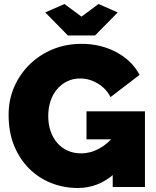

<svg xmlns="http://www.w3.org/2000/svg" viewBox="-20 -934 779 959"><path d="M368 5Q299 5 236.5 -19.5Q174 -44 126 -91.5Q78 -139 50.5 -206.5Q23 -274 23 -361Q23 -436 51 -500Q79 -564 128.5 -612.5Q178 -661 244 -688Q310 -715 387 -715Q483 -715 561 -673.5Q639 -632 677 -560L532 -449Q511 -491 469 -516.5Q427 -542 380 -542Q345 -542 316 -528Q287 -514 265.5 -489Q244 -464 232.5 -429.5Q221 -395 221 -354Q221 -312 233 -278Q245 -244 266.5 -219.5Q288 -195 318 -181.5Q348 -168 385 -168Q432 -168 475 -191.5Q518 -215 553 -258V-68Q473 5 368 5ZM543 -238H412V-378H704V0H543ZM302 -914 387 -851 472 -914 568 -872 455 -757H319L206 -872Z"/></svg>

Font: Raleway Thin Black
Style: Regular
Weight: 900
Version: Version 4.026